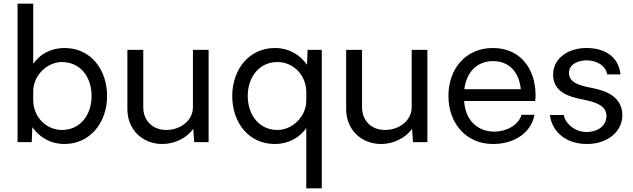

<svg xmlns="http://www.w3.org/2000/svg" viewBox="-20 -770 3429 1040"><path d="M329 -510C257 -510 196 -477 160 -424V-750H75V0H152L155 -81C195 -25 255 10 329 10C468 10 560 -106 560 -250C560 -392 473 -510 329 -510ZM315 -66C237 -66 165 -128 160 -221V-275C160 -363 237 -434 315 -434C414 -434 476 -355 476 -250C476 -146 414 -66 315 -66Z M1110 -500H1025V-189C1025 -116 956 -66 881 -66C807 -66 756 -116 756 -189V-500H670V-179C670 -69 750 10 860 10C925 10 991 -22 1027 -72L1032 0H1110Z M1469 10C1542 10 1602 -24 1639 -76V250H1723V-500H1646L1643 -419C1604 -475 1544 -510 1469 -510C1330 -510 1238 -395 1238 -250C1238 -108 1325 10 1469 10ZM1483 -434C1562 -434 1633 -373 1639 -280V-225C1639 -137 1562 -66 1483 -66C1385 -66 1322 -146 1322 -250C1322 -354 1385 -434 1483 -434Z M2295 -500H2210V-189C2210 -116 2141 -66 2066 -66C1992 -66 1941 -116 1941 -189V-500H1855V-179C1855 -69 1935 10 2045 10C2110 10 2176 -22 2212 -72L2217 0H2295Z M2881 -253C2881 -405 2792 -510 2650 -510C2502 -510 2409 -397 2409 -250C2409 -103 2504 10 2650 10C2773 10 2858 -56 2875 -148H2805C2787 -88 2717 -57 2659 -57C2571 -57 2501 -113 2494 -223H2879C2880 -234 2881 -244 2881 -253ZM2651 -439C2739 -439 2792 -378 2801 -287H2495C2506 -376 2561 -439 2651 -439Z M3160 10C3270 10 3351 -57 3351 -146C3351 -247 3260 -280 3184 -294C3120 -307 3062 -321 3062 -375C3062 -423 3113 -445 3165 -443C3197 -441 3258 -426 3269 -367H3341C3331 -461 3259 -510 3156 -510C3060 -510 2976 -456 2976 -365C2976 -273 3059 -246 3137 -231C3209 -217 3265 -197 3265 -142C3265 -91 3222 -56 3159 -55C3094 -54 3041 -102 3034 -147H2959C2965 -79 3024 10 3160 10Z"/></svg>

Font: Oakes
Style: Regular
Weight: 400
Designer: Samuel Oakes
Foundry: Samuel Oakes
Version: Version 1.003;PS 001.003;hotconv 1.0.88;makeotf.lib2.5.64775